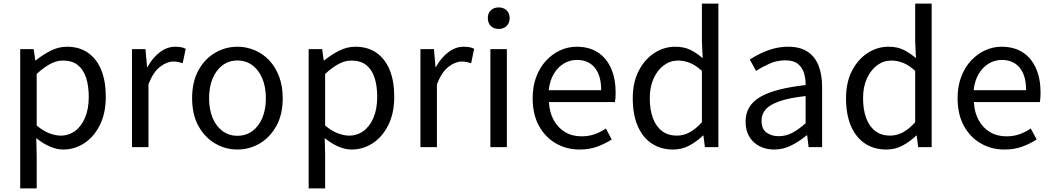

<svg xmlns="http://www.w3.org/2000/svg" viewBox="-20 -816 5834 1065"><path d="M92.1 229V-543.4H167L175.7 -480.5H178.1Q215.2 -511.1 259.5 -533.9Q303.9 -556.8 350.9 -556.8Q421.4 -556.8 469.5 -522.3Q517.7 -487.8 542.3 -426.1Q566.8 -364.3 566.8 -280Q566.8 -187.5 533.5 -121.5Q500.3 -55.6 446.7 -21.1Q393.1 13.4 330.9 13.4Q294.3 13.4 256.2 -3.3Q218.1 -20 181.2 -49.9L183.5 45.2V229ZM316.3 -63.7Q361 -63.7 396.3 -89.4Q431.6 -115.2 451.9 -163.6Q472.3 -212 472.3 -278.8Q472.3 -339.2 457.7 -384.5Q443.1 -429.8 411.8 -454.9Q380.5 -480.1 328.4 -480.1Q294.3 -480.1 258.6 -461.3Q223 -442.4 183.5 -405.9V-119.9Q220.4 -88.7 255 -76.2Q289.6 -63.7 316.3 -63.7Z M712.1 0V-543.4H787L795.7 -444.4H798.1Q826.4 -495.9 866.6 -526.3Q906.7 -556.8 952.2 -556.8Q970.9 -556.8 984.2 -554.2Q997.6 -551.6 1010.2 -545.4L993.4 -465.6Q979.2 -470.2 968.3 -472.4Q957.3 -474.6 940.2 -474.6Q906.7 -474.6 868.9 -446.4Q831 -418.2 803.5 -348.8V0Z M1297.1 13.4Q1230.6 13.4 1173 -20.3Q1115.4 -54 1080.5 -117.6Q1045.6 -181.2 1045.6 -271Q1045.6 -361.9 1080.5 -425.7Q1115.4 -489.4 1173 -523.1Q1230.6 -556.8 1297.1 -556.8Q1346.9 -556.8 1392.3 -537.7Q1437.7 -518.6 1472.8 -481.9Q1507.8 -445.3 1528 -392.1Q1548.3 -338.9 1548.3 -271Q1548.3 -181.2 1513.1 -117.6Q1477.8 -54 1420.7 -20.3Q1363.7 13.4 1297.1 13.4ZM1297.1 -62.9Q1344.2 -62.9 1379.7 -88.9Q1415.2 -114.9 1435 -161.8Q1454.7 -208.7 1454.7 -271Q1454.7 -333.8 1435 -380.8Q1415.2 -427.8 1379.7 -454.2Q1344.2 -480.5 1297.1 -480.5Q1250.1 -480.5 1214.6 -454.2Q1179.1 -427.8 1159.4 -380.8Q1139.8 -333.8 1139.8 -271Q1139.8 -208.7 1159.4 -161.8Q1179.1 -114.9 1214.6 -88.9Q1250.1 -62.9 1297.1 -62.9Z M1692.1 229V-543.4H1767L1775.7 -480.5H1778.1Q1815.2 -511.1 1859.5 -533.9Q1903.9 -556.8 1950.9 -556.8Q2021.4 -556.8 2069.5 -522.3Q2117.7 -487.8 2142.3 -426.1Q2166.8 -364.3 2166.8 -280Q2166.8 -187.5 2133.5 -121.5Q2100.3 -55.6 2046.7 -21.1Q1993.1 13.4 1930.9 13.4Q1894.3 13.4 1856.2 -3.3Q1818.1 -20 1781.2 -49.9L1783.5 45.2V229ZM1916.3 -63.7Q1961 -63.7 1996.3 -89.4Q2031.6 -115.2 2051.9 -163.6Q2072.3 -212 2072.3 -278.8Q2072.3 -339.2 2057.7 -384.5Q2043.1 -429.8 2011.8 -454.9Q1980.5 -480.1 1928.4 -480.1Q1894.3 -480.1 1858.6 -461.3Q1823 -442.4 1783.5 -405.9V-119.9Q1820.4 -88.7 1855 -76.2Q1889.6 -63.7 1916.3 -63.7Z M2312.1 0V-543.4H2387L2395.7 -444.4H2398.1Q2426.4 -495.9 2466.6 -526.3Q2506.7 -556.8 2552.2 -556.8Q2570.9 -556.8 2584.2 -554.2Q2597.6 -551.6 2610.2 -545.4L2593.4 -465.6Q2579.2 -470.2 2568.3 -472.4Q2557.3 -474.6 2540.2 -474.6Q2506.7 -474.6 2468.9 -446.4Q2431 -418.2 2403.5 -348.8V0Z M2700.1 0V-543.4H2791.5V0ZM2746.4 -655.3Q2719.1 -655.3 2702.5 -671.8Q2685.9 -688.2 2685.9 -716.2Q2685.9 -742.6 2702.5 -758.7Q2719.1 -774.9 2746.4 -774.9Q2772.7 -774.9 2789.9 -758.7Q2807 -742.6 2807 -716.2Q2807 -688.2 2789.9 -671.8Q2772.7 -655.3 2746.4 -655.3Z M3194.7 13.4Q3122.5 13.4 3063.4 -20.6Q3004.3 -54.6 2969.4 -118.2Q2934.6 -181.9 2934.6 -271Q2934.6 -337.5 2954.6 -390.1Q2974.7 -442.7 3009.5 -480.1Q3044.4 -517.6 3088 -537.2Q3131.6 -556.8 3178.4 -556.8Q3247.6 -556.8 3295.8 -525.7Q3344 -494.5 3369.4 -437.1Q3394.9 -379.7 3394.9 -301.7Q3394.9 -287.4 3393.9 -274.1Q3393 -260.7 3390.6 -249.7H3024.9Q3028 -192.4 3051.3 -149.8Q3074.7 -107.2 3114.1 -83.5Q3153.4 -59.8 3205.3 -59.8Q3244.8 -59.8 3277.5 -71.2Q3310.1 -82.7 3340.5 -103.1L3373.3 -42.5Q3337.8 -19.4 3294 -3Q3250.2 13.4 3194.7 13.4ZM3023.7 -315.5H3314.7Q3314.7 -397.1 3279.2 -440.3Q3243.8 -483.6 3179.5 -483.6Q3141.5 -483.6 3108.1 -463.9Q3074.7 -444.3 3052.2 -406.9Q3029.7 -369.6 3023.7 -315.5Z M3713.6 13.4Q3645.7 13.4 3595.3 -19.9Q3544.9 -53.1 3517.3 -116.8Q3489.8 -180.4 3489.8 -271Q3489.8 -359.1 3522.8 -423.2Q3555.9 -487.2 3609.6 -522Q3663.3 -556.8 3725.4 -556.8Q3773 -556.8 3807.6 -540.2Q3842.3 -523.6 3877.6 -493.5L3873.4 -587V-796H3964.8V0H3890L3881.9 -64.1H3879.1Q3847.2 -32.3 3805.2 -9.5Q3763.1 13.4 3713.6 13.4ZM3733.8 -63.7Q3772 -63.7 3805.9 -82.2Q3839.8 -100.8 3873.4 -137.9V-422.9Q3839.4 -454.1 3807 -467.1Q3774.5 -480.1 3740.5 -480.1Q3697.6 -480.1 3662.1 -453.7Q3626.6 -427.3 3605.4 -380.6Q3584.3 -333.9 3584.3 -271.8Q3584.3 -206.8 3601.9 -160.1Q3619.5 -113.4 3653.1 -88.5Q3686.7 -63.7 3733.8 -63.7Z M4274.2 13.4Q4228.9 13.4 4193.1 -4.9Q4157.2 -23.2 4136.4 -57.9Q4115.6 -92.5 4115.6 -141.3Q4115.6 -230.1 4195.5 -277.5Q4275.3 -325 4448.7 -344.2Q4449.1 -379.4 4439.8 -410.5Q4430.5 -441.7 4406.2 -461.5Q4381.9 -481.3 4337 -481.3Q4289.6 -481.3 4248.1 -462.8Q4206.7 -444.3 4174 -422.7L4138.9 -486Q4164 -502.3 4196.8 -518.5Q4229.6 -534.7 4268.9 -545.7Q4308.1 -556.8 4351.5 -556.8Q4418.2 -556.8 4459.8 -529.1Q4501.3 -501.4 4520.7 -451.5Q4540.1 -401.6 4540.1 -334V0H4465.2L4457.5 -64.9H4453.7Q4415.6 -32.7 4370.3 -9.7Q4324.9 13.4 4274.2 13.4ZM4299.8 -60.6Q4339 -60.6 4374.3 -79Q4409.5 -97.4 4448.7 -132.4V-283.2Q4357.7 -273.1 4303.8 -254.3Q4250 -235.5 4227 -209.1Q4204.1 -182.6 4204.1 -147.4Q4204.1 -100.4 4231.9 -80.5Q4259.6 -60.6 4299.8 -60.6Z M4896.6 13.4Q4828.7 13.4 4778.3 -19.9Q4727.9 -53.1 4700.3 -116.8Q4672.8 -180.4 4672.8 -271Q4672.8 -359.1 4705.8 -423.2Q4738.9 -487.2 4792.6 -522Q4846.3 -556.8 4908.4 -556.8Q4956 -556.8 4990.6 -540.2Q5025.3 -523.6 5060.6 -493.5L5056.4 -587V-796H5147.8V0H5073L5064.9 -64.1H5062.1Q5030.2 -32.3 4988.2 -9.5Q4946.1 13.4 4896.6 13.4ZM4916.8 -63.7Q4955 -63.7 4988.9 -82.2Q5022.8 -100.8 5056.4 -137.9V-422.9Q5022.4 -454.1 4990 -467.1Q4957.5 -480.1 4923.5 -480.1Q4880.6 -480.1 4845.1 -453.7Q4809.6 -427.3 4788.4 -380.6Q4767.3 -333.9 4767.3 -271.8Q4767.3 -206.8 4784.9 -160.1Q4802.5 -113.4 4836.1 -88.5Q4869.7 -63.7 4916.8 -63.7Z M5551.7 13.4Q5479.5 13.4 5420.4 -20.6Q5361.3 -54.6 5326.4 -118.2Q5291.6 -181.9 5291.6 -271Q5291.6 -337.5 5311.6 -390.1Q5331.7 -442.7 5366.5 -480.1Q5401.4 -517.6 5445 -537.2Q5488.6 -556.8 5535.4 -556.8Q5604.6 -556.8 5652.8 -525.7Q5701 -494.5 5726.4 -437.1Q5751.9 -379.7 5751.9 -301.7Q5751.9 -287.4 5750.9 -274.1Q5750 -260.7 5747.6 -249.7H5381.9Q5385 -192.4 5408.3 -149.8Q5431.7 -107.2 5471.1 -83.5Q5510.4 -59.8 5562.3 -59.8Q5601.8 -59.8 5634.5 -71.2Q5667.1 -82.7 5697.5 -103.1L5730.3 -42.5Q5694.8 -19.4 5651 -3Q5607.2 13.4 5551.7 13.4ZM5380.7 -315.5H5671.7Q5671.7 -397.1 5636.2 -440.3Q5600.8 -483.6 5536.5 -483.6Q5498.5 -483.6 5465.1 -463.9Q5431.7 -444.3 5409.2 -406.9Q5386.7 -369.6 5380.7 -315.5Z"/></svg>

Font: Noto Sans SC Thin
Style: Regular
Weight: 100
Designer: Ryoko NISHIZUKA 西塚涼子 (kana, bopomofo & ideographs); Paul D. Hunt (Latin, Greek & Cyrillic); Sandoll Communications 산돌커뮤니
Foundry: Adobe
Version: Version 2.004-H2;hotconv 1.0.118;makeotfexe 2.5.65603